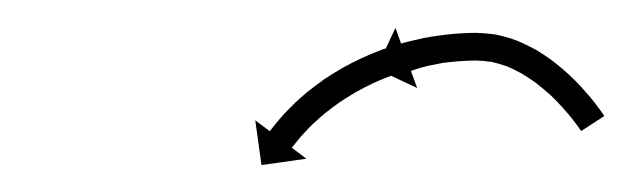

<svg xmlns="http://www.w3.org/2000/svg" viewBox="-20 -458 457 139"><path d="M323.8 -414.2C324.4 -414.2 325 -414.2 325.6 -414.2L325.6 -434.2C324.9 -434.2 324.3 -434.2 323.7 -434.2C323.7 -434.2 323.7 -434.2 323.7 -434.2C323.6 -434.2 323.6 -434.2 323.6 -434.2C321.8 -434.2 320 -434.1 318.2 -434.1C318.2 -434.1 318.2 -434.1 318.2 -434.1C318.2 -434.1 318.1 -434.1 318.1 -434.1C315.3 -433.9 312.5 -433.8 309.8 -433.6C309.8 -433.6 309.7 -433.6 309.7 -433.6C309.6 -433.6 309.6 -433.6 309.6 -433.6C306 -433.2 302.4 -432.9 298.8 -432.4C298.8 -432.4 298.7 -432.4 298.7 -432.4C298.6 -432.4 298.6 -432.4 298.6 -432.4C294.3 -431.8 290.1 -431.1 285.9 -430.3C285.9 -430.3 285.9 -430.3 285.8 -430.2C285.7 -430.2 285.7 -430.2 285.7 -430.2C281 -429.2 276.4 -428.1 271.7 -426.9C271.7 -426.9 271.7 -426.9 271.6 -426.9C271.5 -426.8 271.5 -426.8 271.5 -426.8C266.6 -425.4 261.7 -423.8 256.9 -422.2C256.9 -422.2 256.8 -422.1 256.8 -422.1C256.7 -422.1 256.6 -422.1 256.6 -422.1C251.7 -420.2 246.8 -418.2 242 -416C242 -416 241.9 -416 241.9 -416C241.8 -416 241.8 -415.9 241.8 -415.9C237 -413.7 232.3 -411.2 227.7 -408.7C227.7 -408.7 227.6 -408.7 227.6 -408.6C227.5 -408.6 227.5 -408.6 227.5 -408.6C223.1 -406 218.8 -403.3 214.5 -400.5C214.5 -400.5 214.5 -400.4 214.4 -400.4C214.3 -400.3 214.3 -400.3 214.3 -400.3C210.4 -397.5 206.6 -394.7 202.9 -391.7C202.9 -391.7 202.8 -391.7 202.8 -391.6C202.7 -391.6 202.7 -391.6 202.7 -391.6C199.4 -388.8 196.2 -386 193.1 -383.1C193.1 -383.1 193.1 -383.1 193 -383C193 -383 193 -382.9 193 -382.9C190.4 -380.4 187.9 -377.9 185.4 -375.2C185.4 -375.2 185.4 -375.2 185.4 -375.2C185.3 -375.1 185.3 -375.1 185.3 -375.1C183.5 -373 181.6 -371 179.9 -368.8C179.9 -368.8 179.8 -368.8 179.8 -368.8C179.8 -368.8 179.8 -368.7 179.8 -368.7C178.7 -367.3 177.5 -366 176.5 -364.5C176.5 -364.5 176.4 -364.5 176.4 -364.5C176.4 -364.5 176.4 -364.5 176.4 -364.5C176 -364 175.7 -363.5 175.3 -363L164.8 -370.9L169.3 -338.5L201.8 -343.1L191.3 -351C191.6 -351.5 192 -351.9 192.3 -352.4C192.3 -352.4 192.3 -352.4 192.3 -352.4C192.3 -352.3 192.3 -352.3 192.3 -352.3C193.3 -353.6 194.3 -354.9 195.3 -356.1C195.3 -356.1 195.3 -356.1 195.3 -356.1C195.2 -356 195.2 -356 195.2 -356C196.8 -358 198.5 -359.9 200.2 -361.7C200.2 -361.7 200.2 -361.7 200.1 -361.7C200.1 -361.6 200.1 -361.6 200.1 -361.6C202.3 -364 204.6 -366.4 207 -368.7C207 -368.7 206.9 -368.6 206.9 -368.6C206.8 -368.5 206.8 -368.5 206.8 -368.5C209.6 -371.2 212.6 -373.7 215.6 -376.3C215.6 -376.3 215.5 -376.2 215.5 -376.2C215.4 -376.1 215.4 -376.1 215.4 -376.1C218.8 -378.8 222.3 -381.4 225.9 -384C225.9 -384 225.8 -383.9 225.8 -383.9C225.7 -383.9 225.6 -383.8 225.6 -383.8C229.6 -386.4 233.5 -388.9 237.6 -391.3C237.6 -391.3 237.5 -391.3 237.5 -391.3C237.4 -391.2 237.4 -391.2 237.4 -391.2C241.6 -393.5 246 -395.8 250.4 -397.9C250.4 -397.9 250.3 -397.9 250.3 -397.8C250.2 -397.8 250.1 -397.8 250.1 -397.8C254.6 -399.8 259.1 -401.6 263.7 -403.4C263.7 -403.4 263.7 -403.3 263.6 -403.3C263.5 -403.3 263.5 -403.3 263.5 -403.3C268 -404.8 272.5 -406.3 277.1 -407.6C277.1 -407.6 277 -407.6 277 -407.6C276.9 -407.6 276.8 -407.6 276.8 -407.6C281.1 -408.7 285.5 -409.7 289.8 -410.7C289.8 -410.7 289.8 -410.6 289.7 -410.6C289.7 -410.6 289.6 -410.6 289.6 -410.6C293.5 -411.4 297.5 -412 301.4 -412.6C301.4 -412.6 301.4 -412.6 301.3 -412.6C301.3 -412.6 301.2 -412.6 301.2 -412.6C304.6 -413 308 -413.3 311.3 -413.6C311.3 -413.6 311.3 -413.6 311.2 -413.6C311.2 -413.6 311.2 -413.6 311.2 -413.6C313.8 -413.8 316.4 -414 319 -414.1C319 -414.1 318.9 -414.1 318.9 -414.1C318.9 -414.1 318.9 -414.1 318.9 -414.1C320.5 -414.1 322.2 -414.2 323.9 -414.2C323.9 -414.2 323.9 -414.2 323.9 -414.2C323.8 -414.2 323.8 -414.2 323.8 -414.2ZM400 -364.2C400.2 -363.9 400.5 -363.5 400.7 -363.1L417.5 -374C417.2 -374.4 416.9 -374.9 416.6 -375.3C416.6 -375.3 416.6 -375.3 416.6 -375.4C416.6 -375.4 416.6 -375.4 416.6 -375.4C415.6 -376.9 414.5 -378.3 413.5 -379.7C413.5 -379.7 413.5 -379.8 413.5 -379.8C413.5 -379.8 413.4 -379.8 413.4 -379.8C411.8 -382.1 410.1 -384.2 408.3 -386.4C408.3 -386.4 408.3 -386.4 408.3 -386.5C408.2 -386.5 408.2 -386.6 408.2 -386.6C405.9 -389.3 403.5 -392 401.1 -394.7C401.1 -394.7 401.1 -394.8 401.1 -394.8C401 -394.8 401 -394.9 401 -394.9C398.1 -398 395 -401 392 -403.9C392 -403.9 391.9 -404 391.9 -404C391.8 -404.1 391.8 -404.1 391.8 -404.1C388.3 -407.3 384.7 -410.3 381 -413.2C381 -413.2 380.9 -413.3 380.8 -413.3C380.7 -413.4 380.7 -413.5 380.7 -413.5C376.7 -416.4 372.5 -419.2 368.3 -421.8C368.3 -421.8 368.2 -421.8 368.1 -421.9C368 -421.9 367.9 -422 367.9 -422C363.4 -424.4 358.9 -426.7 354.2 -428.6C354.2 -428.6 354.1 -428.7 353.9 -428.7C353.8 -428.8 353.6 -428.8 353.6 -428.8C349 -430.5 344.2 -431.9 339.3 -432.9C339.3 -432.9 339.1 -432.9 339 -433C338.8 -433 338.6 -433 338.6 -433C333.9 -433.7 329 -434.1 324.2 -434.2C324.2 -434.2 324.1 -434.2 324 -434.2C324 -434.2 323.9 -434.2 323.9 -434.2C319.1 -434.1 314.3 -433.9 309.6 -433.6C309.6 -433.6 309.5 -433.6 309.4 -433.6C309.4 -433.6 309.3 -433.5 309.3 -433.5C305.1 -433.2 300.8 -432.7 296.6 -432C296.6 -432 296.6 -432 296.5 -432C296.4 -432 296.4 -432 296.4 -432C292.9 -431.4 289.4 -430.7 285.9 -429.9C285.9 -429.9 285.8 -429.9 285.8 -429.9C285.7 -429.9 285.6 -429.9 285.6 -429.9C283 -429.2 280.3 -428.5 277.7 -427.8C277.7 -427.8 277.7 -427.8 277.6 -427.8C277.6 -427.7 277.5 -427.7 277.5 -427.7C275.9 -427.2 274.2 -426.7 272.5 -426.1C272.5 -426.1 272.5 -426.1 272.5 -426.1C272.5 -426.1 272.4 -426.1 272.4 -426.1C271.9 -425.9 271.3 -425.7 270.7 -425.5L266.3 -437.8L252.4 -408.2L282 -394.3L277.5 -406.6C278.1 -406.8 278.6 -407 279.1 -407.2C279.1 -407.2 279.1 -407.2 279.1 -407.2C279.1 -407.2 279 -407.2 279 -407.2C280.5 -407.7 282 -408.2 283.5 -408.6C283.5 -408.6 283.4 -408.6 283.4 -408.6C283.4 -408.6 283.3 -408.6 283.3 -408.6C285.7 -409.3 288.1 -409.9 290.4 -410.5C290.4 -410.5 290.4 -410.5 290.3 -410.5C290.3 -410.4 290.2 -410.4 290.2 -410.4C293.4 -411.1 296.6 -411.7 299.8 -412.3C299.8 -412.3 299.7 -412.3 299.6 -412.3C299.6 -412.3 299.5 -412.3 299.5 -412.3C303.4 -412.8 307.3 -413.3 311.2 -413.6C311.2 -413.6 311.1 -413.6 311.1 -413.6C311 -413.6 310.9 -413.6 310.9 -413.6C315.4 -413.9 319.8 -414.1 324.3 -414.2C324.3 -414.2 324.2 -414.2 324.1 -414.2C324 -414.2 323.9 -414.2 323.9 -414.2C327.9 -414.1 331.8 -413.8 335.7 -413.2C335.7 -413.2 335.5 -413.3 335.4 -413.3C335.2 -413.3 335.1 -413.4 335.1 -413.4C339.1 -412.5 343.1 -411.3 347 -410C347 -410 346.9 -410 346.7 -410.1C346.6 -410.1 346.5 -410.2 346.5 -410.2C350.5 -408.5 354.4 -406.6 358.2 -404.5C358.2 -404.5 358.1 -404.5 358 -404.6C357.9 -404.6 357.8 -404.7 357.8 -404.7C361.6 -402.4 365.3 -399.9 368.9 -397.3C368.9 -397.3 368.8 -397.4 368.7 -397.4C368.6 -397.5 368.6 -397.5 368.6 -397.5C371.9 -394.9 375.2 -392.1 378.4 -389.3C378.4 -389.3 378.3 -389.3 378.3 -389.4C378.2 -389.4 378.2 -389.5 378.2 -389.5C381 -386.8 383.8 -384 386.4 -381.1C386.4 -381.1 386.4 -381.2 386.4 -381.2C386.3 -381.3 386.3 -381.3 386.3 -381.3C388.5 -378.8 390.7 -376.3 392.8 -373.8C392.8 -373.8 392.8 -373.8 392.8 -373.8C392.7 -373.9 392.7 -373.9 392.7 -373.9C394.3 -371.9 395.9 -369.9 397.4 -367.9C397.4 -367.9 397.4 -367.9 397.4 -367.9C397.3 -368 397.3 -368 397.3 -368C398.2 -366.7 399.2 -365.4 400.1 -364.1C400.1 -364.1 400 -364.2 400 -364.2C400 -364.2 400 -364.2 400 -364.2Z"/></svg>

Font: FRB American Cursive Just Arrows Semibold
Style: Italic
Weight: 600
Italic angle: -25°
Version: Version 2.0;Modular Font Editor K font №1